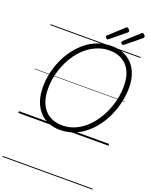

<svg xmlns="http://www.w3.org/2000/svg" viewBox="-295 -1407 1618 2055"><g transform="rotate(20 513.5 -379.5)"><path d="M478 19Q404 19 343.5 -6.5Q283 -32 240.5 -80Q198 -128 175 -197Q152 -266 152 -353Q152 -430 169 -508.5Q186 -587 218.5 -661Q251 -735 298.5 -799Q346 -863 406.5 -912Q467 -961 540.5 -988Q614 -1015 697 -1015Q772 -1015 832 -990Q892 -965 934.5 -918.5Q977 -872 999.5 -806Q1022 -740 1022 -658Q1022 -580 1005 -500Q988 -420 955.5 -344Q923 -268 875.5 -202.5Q828 -137 767.5 -87Q707 -37 634.5 -9Q562 19 478 19ZM484 -35Q557 -35 620.5 -61Q684 -87 737.5 -133Q791 -179 833 -239.5Q875 -300 904.5 -369Q934 -438 949 -511Q964 -584 964 -654Q964 -728 945.5 -785.5Q927 -843 891.5 -882Q856 -921 805.5 -941.5Q755 -962 691 -962Q620 -962 556 -937Q492 -912 438 -868Q384 -824 342 -765.5Q300 -707 270.5 -639Q241 -571 225.5 -499.5Q210 -428 210 -357Q210 -280 228.5 -220Q247 -160 283 -119Q319 -78 369.5 -56.5Q420 -35 484 -35ZM625 -1066Q618 -1066 609.5 -1075Q601 -1084 601 -1090Q601 -1093 602 -1096Q603 -1099 607 -1103L768 -1250Q772 -1253 775 -1256Q778 -1259 783 -1259Q789 -1259 796.5 -1253.5Q804 -1248 809.5 -1240.5Q815 -1233 815 -1226Q815 -1222 813.5 -1218.5Q812 -1215 808 -1211L640 -1073Q635 -1070 632 -1068Q629 -1066 625 -1066ZM802 -1066Q794 -1066 785.5 -1075Q777 -1084 777 -1090Q777 -1093 777.5 -1096Q778 -1099 783 -1103L944 -1250Q948 -1253 951.5 -1256Q955 -1259 959 -1259Q966 -1259 973.5 -1253.5Q981 -1248 986 -1240.5Q991 -1233 991 -1226Q991 -1222 990 -1218.5Q989 -1215 984 -1211L815 -1073Q811 -1070 808 -1068Q805 -1066 802 -1066ZM0 490H1027V500H0ZM0 -20H1027V0H0ZM0 -505H1027V-500H0ZM0 -1010H1027V-1000H0Z"/></g></svg>

Font: Playwrite AU QLD Guides
Style: Regular
Weight: 400
Designer: Veronika Burian, José Scaglione
Foundry: TypeTogether
Version: Version 1.003